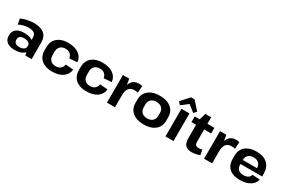

<svg xmlns="http://www.w3.org/2000/svg" viewBox="108 -2015 4791 3251"><g transform="rotate(30 2503.5 -390.0)"><path d="M418 -194V-325Q418 -383 383 -410Q348 -437 271 -437Q224 -437 176 -424.5Q128 -412 85 -389L64 -496Q96 -512 138 -524Q180 -536 225.5 -543Q271 -550 312 -550Q447 -550 514 -494Q581 -438 581 -325V0H456ZM249 10Q154 10 100.5 -31.5Q47 -73 47 -146V-166Q47 -241 101 -282Q155 -323 253 -323Q357 -323 416 -283Q475 -243 475 -169V-148Q475 -74 415.5 -32Q356 10 249 10ZM294 -72Q350 -72 382 -94.5Q414 -117 414 -155V-166Q414 -202 383.5 -222.5Q353 -243 298 -243Q247 -243 219.5 -224Q192 -205 192 -163V-153Q192 -114 219 -93Q246 -72 294 -72Z M982 10Q893 10 829 -19.5Q765 -49 730.5 -104.5Q696 -160 696 -237V-303Q696 -379 730.5 -434.5Q765 -490 829.5 -520Q894 -550 982 -550Q1114 -550 1192 -494Q1270 -438 1279 -341L1128 -330Q1118 -383 1084 -412Q1050 -441 991 -441Q928 -441 891 -404Q854 -367 854 -305V-235Q854 -172 890.5 -135.5Q927 -99 991 -99Q1049 -99 1083.5 -128Q1118 -157 1128 -210L1279 -199Q1270 -103 1191.5 -46.5Q1113 10 982 10Z M1653 10Q1564 10 1500 -19.5Q1436 -49 1401.5 -104.5Q1367 -160 1367 -237V-303Q1367 -379 1401.5 -434.5Q1436 -490 1500.5 -520Q1565 -550 1653 -550Q1785 -550 1863 -494Q1941 -438 1950 -341L1799 -330Q1789 -383 1755 -412Q1721 -441 1662 -441Q1599 -441 1562 -404Q1525 -367 1525 -305V-235Q1525 -172 1561.5 -135.5Q1598 -99 1662 -99Q1720 -99 1754.5 -128Q1789 -157 1799 -210L1950 -199Q1941 -103 1862.5 -46.5Q1784 10 1653 10Z M2054 -540H2178L2211 -331V0H2054ZM2174 -277Q2174 -412 2222 -481Q2270 -550 2363 -550Q2379 -550 2396.5 -548Q2414 -546 2431 -541L2422 -408Q2390 -416 2354 -416Q2283 -416 2247 -371.5Q2211 -327 2211 -236Z M2775 10Q2681 10 2614 -19.5Q2547 -49 2510.5 -104.5Q2474 -160 2474 -237V-303Q2474 -380 2510.5 -435Q2547 -490 2614.5 -520Q2682 -550 2775 -550Q2868 -550 2935.5 -520.5Q3003 -491 3039.5 -435.5Q3076 -380 3076 -303V-237Q3076 -160 3039.5 -104.5Q3003 -49 2935.5 -19.5Q2868 10 2775 10ZM2775 -108Q2840 -108 2879 -143.5Q2918 -179 2918 -240V-300Q2918 -361 2879 -396.5Q2840 -432 2775 -432Q2710 -432 2671 -396.5Q2632 -361 2632 -300V-240Q2632 -180 2671 -144Q2710 -108 2775 -108Z M3355 -540V0H3198V-540ZM3099 -631 3241 -790H3311L3453 -631L3406 -578L3232 -715H3321L3146 -578Z M3714 10Q3628 10 3588 -33Q3548 -76 3548 -167V-518L3593 -668H3706V-196Q3706 -149 3723.5 -129Q3741 -109 3784 -109Q3799 -109 3816 -112Q3833 -115 3849 -121L3868 -21Q3847 -12 3821.5 -5Q3796 2 3768.5 6Q3741 10 3714 10ZM3457 -540H3843V-430H3457Z M3953 -540H4077L4110 -331V0H3953ZM4073 -277Q4073 -412 4121 -481Q4169 -550 4262 -550Q4278 -550 4295.5 -548Q4313 -546 4330 -541L4321 -408Q4289 -416 4253 -416Q4182 -416 4146 -371.5Q4110 -327 4110 -236Z M4653 10Q4565 10 4502 -19Q4439 -48 4406 -103.5Q4373 -159 4373 -237V-303Q4373 -380 4408 -435.5Q4443 -491 4509 -520.5Q4575 -550 4666 -550Q4805 -550 4880 -479Q4955 -408 4955 -276V-231H4502V-309H4831L4809 -279V-311Q4809 -371 4771.5 -405.5Q4734 -440 4670 -440Q4605 -440 4568 -405Q4531 -370 4531 -308V-219Q4531 -158 4567 -124.5Q4603 -91 4666 -91Q4721 -91 4755.5 -113Q4790 -135 4799 -174L4948 -164Q4925 -80 4848 -35Q4771 10 4653 10Z"/></g></svg>

Font: Pathway Extreme
Style: Bold
Weight: 700
Designer: Eduardo Rodriguez Tunni
Foundry: Eduardo Rodriguez Tunni
Version: Version 1.001;gftools[0.9.26]